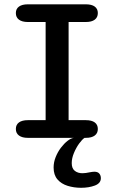

<svg xmlns="http://www.w3.org/2000/svg" viewBox="-20 -639 527 890"><path d="M109 0Q82.5 0 68 -10.8Q53.5 -21.5 53.5 -41Q53.5 -61 68 -71.5Q82.5 -82 109 -82H191.5V-537H109Q82.5 -537 68 -547.8Q53.5 -558.5 53.5 -578.5Q53.5 -598 68 -608.5Q82.5 -619 109 -619H378Q405 -619 419.2 -608.5Q433.5 -598 433.5 -578.5Q433.5 -558.5 419.2 -547.8Q405 -537 378 -537H298V-82H378Q405 -82 419.2 -71.5Q433.5 -61 433.5 -41Q433.5 -21.5 419.2 -10.8Q405 0 378 0ZM356 231.5Q323 231.5 293.8 222.5Q264.5 213.5 246.5 192.8Q228.5 172 228.5 137.5Q228.5 113 238 89.2Q247.5 65.5 262.2 46Q277 26.5 293 14Q309 1.5 322.5 0H372Q361 7 347 26.2Q333 45.5 322.8 70Q312.5 94.5 312.5 117Q312.5 142 326.8 153Q341 164 362 164Q369 164 378.2 162.8Q387.5 161.5 394 160Q401 158.5 407 157.8Q413 157 417.5 157Q433 157 440.2 165.5Q447.5 174 447.5 187Q447.5 210.5 419.8 221Q392 231.5 356 231.5Z"/></svg>

Font: Sono Medium
Style: Regular
Weight: 500
Designer: Tyler Finck
Foundry: Tyler Finck
Version: Version 2.112